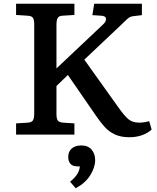

<svg xmlns="http://www.w3.org/2000/svg" viewBox="-20 -720 839 1027"><path d="M672 14Q625 14 593 -1.5Q561 -17 539 -42Q517 -67 499 -93L343 -319L282 -260V-111Q282 -85 289 -75.5Q296 -66 317 -64L378 -60V0H66V-60L129 -64Q147 -65 155 -74.5Q163 -84 163 -115V-589Q163 -615 156 -625Q149 -635 127 -636L66 -640V-700H378V-640L314 -636Q296 -635 289 -624.5Q282 -614 282 -585V-354L530 -588Q548 -604 547 -619.5Q546 -635 521 -636L474 -639L484 -700H739V-639L697 -634Q685 -633 677 -629.5Q669 -626 658.5 -616.5Q648 -607 629 -588L431 -401L613 -146Q644 -102 666 -83Q688 -64 725 -64Q737 -64 750.5 -66Q764 -68 778 -72L791 -27Q771 -8 740 3Q709 14 672 14ZM385 287 355 252Q383 229 394.5 209Q406 189 407 170H396Q368 170 356.5 156Q345 142 345 120Q345 90 364 74Q383 58 415 58Q451 58 470 80.5Q489 103 489 136Q489 175 463 217Q437 259 385 287Z"/></svg>

Font: Literata 7pt Medium
Style: Regular
Weight: 500
Designer: Latin by Veronika Burian and Jose Scaglione. Greek by Irene Vlachou. Cyrillic by Vera Evstafieva.
Foundry: TypeTogether
Version: Version 3.002